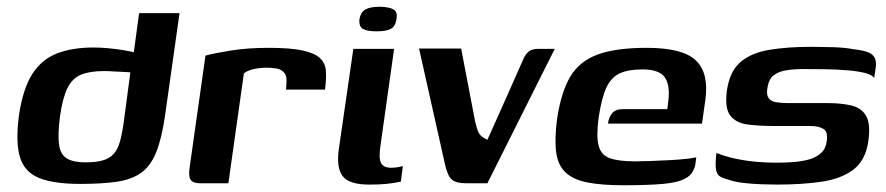

<svg xmlns="http://www.w3.org/2000/svg" viewBox="-20 -544 2630 570"><path d="M218 2Q140 2 96.5 -15.5Q53 -33 39.5 -76.5Q26 -120 36 -200Q48 -281 76 -324.5Q104 -368 149.5 -385.5Q195 -403 258 -403Q276 -403 299 -401Q322 -399 344 -395.5Q366 -392 382.5 -387.5Q399 -383 406 -378L374 -365L393 -505H513L470 -201Q460 -132 443.5 -91.5Q427 -51 399 -31Q371 -11 327 -4.5Q283 2 218 2ZM233 -62Q264 -62 284 -67.5Q304 -73 316.5 -86Q329 -99 336 -123.5Q343 -148 348 -186L367 -329Q360 -330 346 -330.5Q332 -331 317 -332Q302 -333 288 -333Q247 -333 221 -322.5Q195 -312 180.5 -283Q166 -254 158 -198Q151 -142 155.5 -113Q160 -84 179.5 -73Q199 -62 233 -62Z M658 0H573Q554 0 546.5 -9.5Q539 -19 543 -47L590 -379Q616 -386 665.5 -394Q715 -402 778 -402Q843 -402 879 -394Q915 -386 930.5 -371Q946 -356 947.5 -333Q949 -310 945 -278H829L830 -292Q833 -316 824.5 -327Q816 -338 801.5 -340.5Q787 -343 772 -343Q750 -343 731.5 -338.5Q713 -334 704 -326Z M1076 4Q1016 4 997 -21.5Q978 -47 986 -102L1029 -399H1150L1109 -108Q1104 -73 1111.5 -59.5Q1119 -46 1141 -46Q1153 -46 1163 -48Q1173 -50 1176 -51L1170 -5Q1165 -4 1155 -2Q1145 0 1126 2Q1107 4 1076 4ZM1098 -451Q1069 -451 1057 -458.5Q1045 -466 1047 -487Q1051 -508 1065 -516Q1079 -524 1109 -524Q1137 -523 1149 -515.5Q1161 -508 1157 -487Q1154 -466 1140.5 -458.5Q1127 -451 1098 -451Z M1362 0Q1336 0 1323 -9.5Q1310 -19 1302 -52L1224 -400H1349L1391 -181Q1395 -166 1398.5 -156Q1402 -146 1409 -140Q1416 -134 1427 -129Q1454 -189 1480.5 -248.5Q1507 -308 1533 -367Q1539 -382 1549 -390.5Q1559 -399 1578 -399H1627L1427 0Z M1831 6Q1765 6 1723 -2.5Q1681 -11 1658.5 -32.5Q1636 -54 1631 -93Q1626 -132 1634 -192Q1646 -271 1673 -316.5Q1700 -362 1754 -382Q1808 -402 1900 -402Q2007 -402 2046 -364.5Q2085 -327 2074 -247L2064 -177H1785Q1787 -195 1797 -207.5Q1807 -220 1829 -220H1961L1964 -244Q1970 -291 1953.5 -314.5Q1937 -338 1887 -338Q1845 -338 1819.5 -326Q1794 -314 1780 -283.5Q1766 -253 1757 -194Q1750 -140 1757 -112Q1764 -84 1790 -74.5Q1816 -65 1865 -65Q1883 -65 1910.5 -66Q1938 -67 1967 -68.5Q1996 -70 2018 -72.5Q2040 -75 2047 -77L2045 -61Q2044 -49 2037 -35.5Q2030 -22 2014 -14Q1993 -2 1948 2Q1903 6 1831 6Z M2287 4Q2266 4 2239 3Q2212 2 2186.5 -1Q2161 -4 2141 -11Q2126 -15 2117 -20.5Q2108 -26 2105.5 -41.5Q2103 -57 2107 -90Q2134 -79 2165.5 -72.5Q2197 -66 2227.5 -63.5Q2258 -61 2283 -61Q2306 -61 2330.5 -62.5Q2355 -64 2377.5 -69.5Q2400 -75 2415.5 -88Q2431 -101 2434 -123Q2439 -152 2425 -161Q2411 -170 2385 -170H2275Q2233 -170 2199 -174.5Q2165 -179 2148 -201Q2131 -223 2138 -275Q2146 -332 2178 -359.5Q2210 -387 2263.5 -396Q2317 -405 2389 -405Q2416 -405 2451.5 -404Q2487 -403 2513 -398Q2540 -395 2555.5 -389.5Q2571 -384 2577 -372Q2583 -360 2579 -337L2575 -312Q2570 -322 2547.5 -327.5Q2525 -333 2493.5 -335.5Q2462 -338 2427.5 -338.5Q2393 -339 2364 -339Q2338 -339 2315 -335.5Q2292 -332 2277 -320.5Q2262 -309 2258 -282Q2255 -262 2262 -252.5Q2269 -243 2284 -240.5Q2299 -238 2318 -238H2436Q2477 -238 2507 -231Q2537 -224 2551 -200.5Q2565 -177 2558 -126Q2550 -68 2513.5 -40.5Q2477 -13 2419 -4.5Q2361 4 2287 4Z"/></svg>

Font: Genos SemiBold
Style: Italic
Weight: 600
Italic angle: -8°
Version: Version 1.010